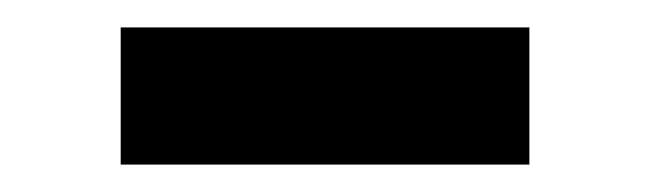

<svg xmlns="http://www.w3.org/2000/svg" viewBox="-20 -338 474 140"><path d="M68 -218V-318H366V-218Z"/></svg>

Font: Nunito Sans 12pt ExtraLight 12pt
Style: Bold
Weight: 700
Version: Version 3.101;gftools[0.9.27]